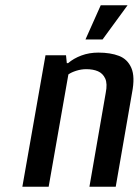

<svg xmlns="http://www.w3.org/2000/svg" viewBox="-20 -710 527 730"><path d="M65 0 153 -500H231L234 -470H239Q260 -488 289.5 -499Q319 -510 354 -510Q400 -510 432.5 -497.5Q465 -485 479.5 -451.5Q494 -418 482 -357L420 0H320L382 -357Q389 -392 380 -411.5Q371 -431 352.5 -439Q334 -447 308 -447Q289 -447 270 -441Q251 -435 240 -427L165 0ZM305 -560 363 -690H465L370 -560Z"/></svg>

Font: Cuprum Medium
Style: Italic
Weight: 500
Italic angle: -10°
Version: Version 3.000